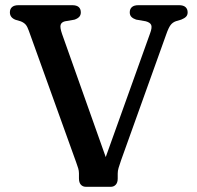

<svg xmlns="http://www.w3.org/2000/svg" viewBox="-20 -720 759 740"><path d="M480.1 -672.4Q480.1 -685.4 488.4 -692.7Q496.7 -700 513.3 -700H670Q686.9 -700 695.1 -692.5Q703.2 -685.1 703.2 -672.4Q703.2 -662 697.1 -655.7Q691 -649.4 678.6 -644.4L658.1 -638.3Q645.1 -633.7 637.3 -623.2Q629.4 -612.7 620.6 -587.4L446.7 -102.4Q440.2 -83.9 437 -72.8Q433.7 -61.7 433.7 -51V-31.6Q433.7 -16.5 426.3 -8.3Q418.8 0 406.7 0H311.7Q298.9 0 291.6 -8.3Q284.3 -16.5 284.3 -32.4V-51.8Q284.3 -61.6 281.4 -71.3Q278.5 -80.9 273.5 -94.6L91.1 -601.4Q85.5 -617.7 78.8 -625.3Q72 -632.9 60.2 -637.7L40.3 -643.6Q18.1 -652 18.1 -672.4Q18.1 -685.4 26.4 -692.7Q34.7 -700 51.3 -700H258.3Q275.4 -700 283.5 -692.7Q291.5 -685.4 291.5 -672.4Q291.5 -661.6 285.2 -654.9Q278.9 -648.2 266.9 -644.2L229.9 -637.8Q216.6 -634.3 213.6 -624.1Q210.6 -613.9 219.2 -589L399.1 -82L363.4 -47.4L558.8 -592.4Q566.7 -613.8 562.8 -623.6Q558.8 -633.4 541.7 -638L504.7 -644.4Q493.3 -648.2 486.7 -654.7Q480.1 -661.2 480.1 -672.4Z"/></svg>

Font: Fraunces SuperSoft Wonky
Style: Regular
Weight: 900
Version: Version 1.000;[b76b70a41]